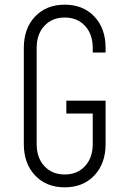

<svg xmlns="http://www.w3.org/2000/svg" viewBox="-20 -786 540 822"><path d="M257 16Q178.5 16 130.2 -35Q82 -86 82 -169V-581Q82 -664.5 130.2 -715.2Q178.5 -766 257 -766Q336 -766 384 -715.2Q432 -664.5 432 -581V-561H377V-581Q377 -639.5 344 -675.2Q311 -711 257 -711Q203 -711 170 -675.2Q137 -639.5 137 -581V-169Q137 -110.5 170 -74.8Q203 -39 257 -39Q311 -39 344 -74.8Q377 -110.5 377 -169V-300H264V-355H432V-169Q432 -86 384 -35Q336 16 257 16Z"/></svg>

Font: Mohave Light
Style: Regular
Weight: 300
Designer: Gumpita Rahayu
Foundry: Tokotype
Version: Version 2.003